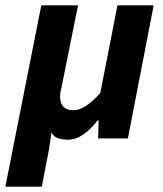

<svg xmlns="http://www.w3.org/2000/svg" viewBox="-43 -516 609 716"><path d="M248 -496 189 -203Q186 -188 183.5 -177Q181 -166 181 -156Q181 -105 232 -105Q273 -105 331 -169L395 -496H530L434 0H323L325 -67H321Q298 -36 269 -15.5Q240 5 210 5Q190 5 173.5 -0.5Q157 -6 149 -22L140 39L113 180H-23L111 -496Z"/></svg>

Font: TypoPRO Source Sans Pro
Style: Bold Italic
Weight: 700
Italic angle: -11°
Designer: Paul D. Hunt
Foundry: Adobe Systems Incorporated
Version: Version 1.075;PS 2.000;hotconv 1.0.86;makeotf.lib2.5.63406